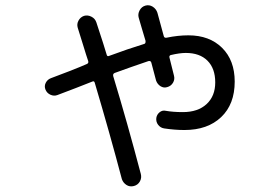

<svg xmlns="http://www.w3.org/2000/svg" viewBox="-20 -639 1040 713"><path d="M193.4 -286.1Q180.7 -281.2 167.5 -287.1Q154.3 -293 148.9 -306.2Q143.6 -319.3 149.9 -331.5Q156.2 -343.8 168.9 -348.6Q193.4 -357.4 238.3 -375Q283.2 -392.6 302.7 -401.4Q309.6 -404.3 307.6 -412.1Q300.8 -431.6 288.1 -473.6Q275.4 -515.6 268.6 -536.1Q264.6 -549.8 271.5 -562.5Q278.3 -575.2 292 -580.1Q305.7 -584 319.3 -577.1Q333 -570.3 337.9 -555.7Q368.2 -463.9 376 -436.5Q377.9 -427.7 385.7 -431.6Q454.1 -457 514.6 -475.6Q521.5 -476.6 520.5 -487.3Q515.6 -502.9 506.8 -533.2Q498 -563.5 495.1 -573.2Q491.2 -586.9 498.5 -600.6Q505.9 -614.3 520 -618.2Q534.2 -622.1 546.9 -614.3Q559.6 -606.4 564.5 -591.8Q572.3 -563.5 587.9 -505.9Q589.8 -497.1 598.6 -499Q640.6 -507.8 679.7 -507.8Q757.8 -507.8 804.7 -461.4Q851.6 -415 851.6 -335.9Q851.6 -252 801.3 -204.1Q751 -156.2 665 -156.2Q628.9 -156.2 589.8 -162.1Q576.2 -164.1 567.4 -175.3Q558.6 -186.5 560.5 -201.2Q562.5 -213.9 572.8 -222.2Q583 -230.5 595.7 -227.5Q623 -222.7 659.2 -222.7Q714.8 -222.7 747.1 -252.4Q779.3 -282.2 779.3 -333Q779.3 -384.8 750.5 -413.6Q721.7 -442.4 669.9 -442.4Q647.5 -442.4 614.3 -434.6Q607.4 -432.6 609.4 -424.8Q623 -372.1 626 -358.4Q629.9 -344.7 622.6 -332Q615.2 -319.3 600.6 -315.4Q587.9 -311.5 576.2 -318.8Q564.5 -326.2 559.6 -339.8L542 -406.2Q540 -414.1 531.2 -412.1Q464.8 -389.6 406.2 -368.2Q398.4 -365.2 400.4 -356.4Q453.1 -182.6 502.9 6.8Q506.8 21.5 499.5 34.7Q492.2 47.9 477.1 51.8Q461.9 55.7 449.7 47.9Q437.5 40 432.6 26.4Q387.7 -143.6 332 -331.1Q330.1 -339.8 322.3 -335.9Q305.7 -329.1 262.7 -312.5Q219.7 -295.9 193.4 -286.1Z"/></svg>

Font: Rounded Mgen+ 1mn regular
Style: Regular
Weight: 400
Designer: [Source Han Sans]
Ryoko NISHIZUKA  (kana & ideographs); Paul D. Hunt (Latin, Greek & Cyrillic); Wenlong ZHANG  (bopomofo
Version: Version 1.059.20150602